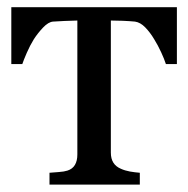

<svg xmlns="http://www.w3.org/2000/svg" viewBox="-20 -501 511 521"><path d="M460 -327.1H430.2Q425.8 -340.8 417.2 -359.4Q408.7 -377.9 398.4 -394.5Q387.7 -412.6 374.3 -426.5Q360.8 -440.4 346.2 -442.4Q331.1 -443.8 312.5 -444.6Q293.9 -445.3 280.8 -445.3V-86.9Q280.8 -70.3 287.6 -59.6Q294.4 -48.8 308.1 -43Q318.8 -38.1 332.5 -35.6Q346.2 -33.2 359.4 -32.2V0H114.3V-32.2Q125.5 -33.2 139.9 -34.2Q154.3 -35.2 163.1 -38.1Q176.8 -42.5 183.3 -53.5Q189.9 -64.5 189.9 -82V-445.3Q174.3 -444.8 154.8 -444.1Q135.3 -443.4 124 -442.4Q111.3 -441.4 96.9 -426.3Q82.5 -411.1 71.8 -394.5Q61.5 -377.9 52.7 -357.7Q43.9 -337.4 40.5 -327.1H10.7V-481.4H460Z"/></svg>

Font: UniBurma_GGSerif
Style: Book
Weight: 400
Designer: Victor San Kho Lin (for Burmese only and related typography optimization with it)
Foundry: http://www.unimm.org
Version: 2.0